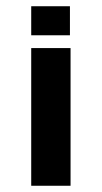

<svg xmlns="http://www.w3.org/2000/svg" viewBox="-20 -594 326 615"><path d="M206 -440V1H80V-440ZM204 -481H80V-574H204Z"/></svg>

Font: Wallpoet
Style: Regular
Weight: 400
Designer: Lars Berggren
Foundry: Lars Berggren
Version: Version 1.000